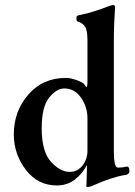

<svg xmlns="http://www.w3.org/2000/svg" viewBox="-20 -724 537 764"><path d="M315 -389Q322 -378 324 -378Q328 -378 328 -402V-563Q328 -602 319 -617Q310 -632 290 -638Q284 -640 284 -651Q284 -662 292 -663Q328 -670 359.5 -680.5Q391 -691 407.5 -697.5Q424 -704 430 -704Q436 -704 438 -698Q438 -695 437 -679.5Q436 -664 434.5 -633.5Q433 -603 433 -564V-121Q433 -57 449 -57Q468 -57 484 -61Q488 -62 491.5 -58Q495 -54 495 -45Q495 -36 490 -32Q485 -28 480 -28Q427 -20 353 13Q339 20 327 20Q324 20 323.5 19.5Q323 19 324 17Q324 16 324 15Q324 8 325 -21Q326 -50 326 -61V-68Q310 -35 279 -10.5Q248 14 206 14Q131 14 83 -48Q35 -110 35 -190Q35 -281 92.5 -347.5Q150 -414 243 -414Q261 -414 285.5 -405Q310 -396 315 -389ZM236 -372Q205 -372 175.5 -335.5Q146 -299 146 -214Q146 -120 183 -80Q220 -40 257 -40Q288 -40 308 -65Q328 -90 328 -125V-254Q328 -298 302.5 -335Q277 -372 236 -372Z"/></svg>

Font: EB Garamond 12
Style: Bold
Weight: 700
Version: Version 0.016